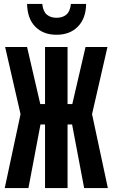

<svg xmlns="http://www.w3.org/2000/svg" viewBox="-20 -952 570 972"><path d="M4 0 84 -374 6 -714H117L184 -425H208V-714H322V-425H346L413 -714H524L446 -374L526 0H406L345 -322H322V0H208V-322H185L124 0ZM266 -776Q200 -776 159.5 -816Q119 -856 117 -932H194Q198 -894 217 -878Q236 -862 266 -862Q297 -862 316 -878Q335 -894 339 -932H416Q415 -859 374.5 -817.5Q334 -776 266 -776Z"/></svg>

Font: Noto Sans Mono Condensed
Style: Bold
Weight: 700
Width: 3
Designer: Monotype Design Team
Foundry: Monotype Imaging Inc.
Version: Version 2.014